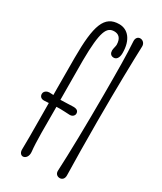

<svg xmlns="http://www.w3.org/2000/svg" viewBox="-217 -951 871 1032"><g transform="rotate(30 218.0 -434.5)"><path d="M131.3 -605.5C132.8 -787.1 153.3 -825.7 200.2 -825.7C224.6 -825.7 246.1 -812 246.6 -769C246.6 -760.7 240.2 -741.7 240.2 -731C240.2 -715.8 247.1 -701.2 267.1 -701.2C282.7 -701.2 296.4 -714.8 296.4 -746.6C296.4 -829.6 256.8 -872.6 204.1 -872.6C112.3 -872.6 85.9 -796.4 85.9 -595.7C85.9 -333.5 89.8 -89.8 87.4 -32.2C85.9 -8.8 97.7 2.9 109.9 2.9C125.5 2.9 142.1 -14.2 138.2 -44.9C131.8 -99.1 132.8 -203.1 132.8 -310.5C132.8 -441.9 130.9 -545.9 131.3 -605.5ZM211.4 -364.7C189.9 -364.7 154.8 -361.8 124.5 -361.8C103 -361.8 91.3 -366.7 61 -366.7C48.8 -366.7 29.8 -357.9 29.8 -339.8C29.8 -325.7 39.1 -313 61 -314.5C102.1 -315.9 120.1 -319.3 155.8 -319.3C172.4 -319.3 189.9 -317.9 214.4 -316.9C234.4 -315.9 244.1 -329.6 244.1 -340.3C244.1 -356.9 232.9 -364.7 211.4 -364.7ZM366.2 -28.3C364.3 -110.4 362.3 -236.3 362.3 -362.8C362.3 -569.3 366.2 -736.3 369.6 -830.1C370.1 -850.6 354.5 -862.8 339.8 -862.8C324.7 -862.8 313.5 -850.6 314.9 -830.1C320.3 -749 320.8 -657.7 320.8 -503.4C320.8 -323.2 316.9 -128.4 311.5 -25.9C310.5 -5.9 324.2 4.4 339.4 4.4C354.5 4.4 366.7 -6.8 366.2 -28.3Z"/></g></svg>

Font: Pompiere 
Style: Regular
Weight: 400
Designer: Karolina Lach
Foundry: Sorkin Type Co.
Version: Version 1.001